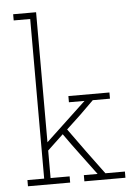

<svg xmlns="http://www.w3.org/2000/svg" viewBox="-53 -792 602 834"><g transform="rotate(-5 247.5 -375.0)"><path d="M35 0V-27H108V-723H36V-750H136V-183L312 -348H244V-375H423V-348H348Q315 -315 288 -289Q261 -263 226 -231Q263 -179 300 -128.5Q337 -78 375 -27H460V0H281V-27H341Q307 -73 272.5 -119Q238 -165 205 -212L136 -147V-27H219V0Z"/></g></svg>

Font: Josefin Slab Light
Style: Regular
Weight: 300
Designer: Santiago Orozco
Foundry: Typemade
Version: Version 2.000